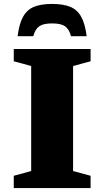

<svg xmlns="http://www.w3.org/2000/svg" viewBox="-20 -956 530 976"><path d="M440.5 -62.5V0H50V-62.5L138.5 -86.5V-620.5L50 -644.5V-707H440.5V-644.5L351.5 -620.5V-86.5ZM245 -837Q201 -837 180 -822.8Q159 -808.5 149 -772H69.5Q77.5 -836 97.8 -871.8Q118 -907.5 154 -921.8Q190 -936 245 -936Q300 -936 336 -921.8Q372 -907.5 392.2 -871.8Q412.5 -836 420.5 -772H341Q331 -808.5 310 -822.8Q289 -837 245 -837Z"/></svg>

Font: Newsreader Caption
Style: Bold
Weight: 700
Designer: Hugues Gentile
Foundry: Production Type
Version: Version 1.001